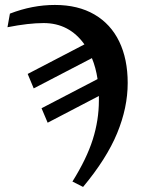

<svg xmlns="http://www.w3.org/2000/svg" viewBox="-20 -526 562 765"><path d="M316.4 -349.1Q255.9 -434.1 153.8 -434.1Q93.8 -434.1 9.8 -417.5L19.5 -471.7Q108.9 -506.3 198.7 -506.3Q291 -506.3 356.2 -468.3Q421.4 -430.2 455.1 -360.4Q488.8 -290.5 488.8 -195.3Q488.8 -97.2 446.8 4.6Q404.8 106.4 311 218.8L268.6 197.3Q325.2 106.9 349.6 29.8Q374 -47.4 374 -125.5V-143.6L169.9 -37.1L145.5 -94.7L368.7 -210.9Q361.8 -256.8 346.2 -294.4L114.3 -173.8L90.3 -231.4Z"/></svg>

Font: Tinos
Style: Bold Italic
Weight: 700
Italic angle: -16.333°
Designer: Steve Matteson
Foundry: Monotype Imaging Inc.
Version: Version 1.23